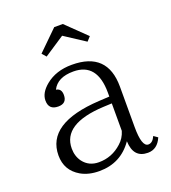

<svg xmlns="http://www.w3.org/2000/svg" viewBox="-131 -800 804 904"><g transform="rotate(-20 271.5 -348.0)"><path d="M376 -307.1V-326.2Q376 -476.1 256.8 -476.1Q176.8 -476.1 150.9 -423.3Q177.7 -419.9 177.7 -387.2Q177.7 -345.2 134.8 -345.2Q86.9 -345.2 86.9 -392.1Q86.9 -430.7 128.9 -465.3Q181.2 -508.3 260.7 -508.3Q439 -508.3 439 -334V-131.8Q439 -32.2 472.2 -32.2Q493.7 -32.2 506.8 -62L526.9 -47.9Q504.9 3.9 457 3.9Q384.8 3.9 381.8 -81.1Q320.8 6.8 212.9 6.8Q159.2 6.8 121.1 -15.1Q56.2 -52.7 56.2 -127.9Q56.2 -289.1 323.7 -304.2ZM376 -272.9 333 -271Q126 -260.7 126 -137.2Q126 -98.6 147 -70.3Q175.3 -33.2 225.1 -33.2Q290.5 -33.2 339.8 -78.1Q365.7 -100.6 376 -135.3ZM244.1 -703.1H287.1L387.2 -606L368.2 -585L265.1 -652.3L163.1 -585L145 -606Z"/></g></svg>

Font: I.Ming
Style: Regular
Weight: 400
Designer: Ichiten Fonts Project
Version: Version 5.10 Mar 24, 2018